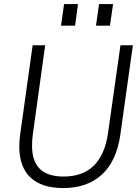

<svg xmlns="http://www.w3.org/2000/svg" viewBox="-20 -921 694 950"><path d="M75.5 -195.5Q75.5 -226 79.5 -253.5L141.5 -697H203.5L142.5 -256.5Q138.5 -230 138.5 -199.5Q138.5 -124 176.8 -85.8Q215 -47.5 294.5 -47.5Q390.5 -47.5 445 -102.2Q499.5 -157 514.5 -262.5L576 -697H637.5L575.5 -255.5Q557 -124 484.2 -57.2Q411.5 9.5 292.5 9.5Q186 9.5 130.8 -42.8Q75.5 -95 75.5 -195.5ZM470 -901H539.5L524 -794H455ZM297 -901H366L351.5 -794H282Z"/></svg>

Font: HK Grotesk Light
Style: Italic
Weight: 300
Italic angle: -16°
Designer: Alfredo Marco Pradil
Foundry: Hanken Design Co.
Version: Version 3.001